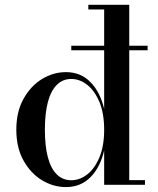

<svg xmlns="http://www.w3.org/2000/svg" viewBox="-20 -770 657 800"><path d="M277 -560.5V-579.5H595V-560.5ZM255 9.5Q202 9.5 155 -19Q108 -47.5 78 -101Q48 -154.5 48 -229.5Q48 -304.5 78 -358.2Q108 -412 155 -440.8Q202 -469.5 255 -469.5Q316 -469.5 356.8 -428Q397.5 -386.5 414 -316V-730.5H348V-750H518.5V-19.5H584V0H414V-143Q397.5 -72.5 356.8 -31.5Q316 9.5 255 9.5ZM277 -19Q312.5 -19 343.8 -43.5Q375 -68 394.5 -115Q414 -162 414 -229.5Q414 -297 394.5 -344.2Q375 -391.5 343.8 -416.2Q312.5 -441 277 -441Q241.5 -441 216.8 -416.5Q192 -392 179.5 -344.8Q167 -297.5 167 -229.5Q167 -161.5 179.5 -114.5Q192 -67.5 216.8 -43.2Q241.5 -19 277 -19Z"/></svg>

Font: Bodoni Moda 11pt Medium
Style: Regular
Weight: 500
Designer: Owen Earl
Foundry: indestructible type
Version: Version 2.004